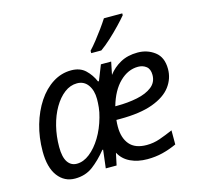

<svg xmlns="http://www.w3.org/2000/svg" viewBox="-111 -883 1042 1011"><g transform="rotate(-15 410.0 -378.0)"><path d="M177 10Q119 10 83.5 -37Q48 -84 48 -172Q48 -248 67.5 -315.5Q87 -383 121.5 -435Q156 -487 202.5 -516.5Q249 -546 303 -546Q351 -546 380 -518.5Q409 -491 425 -453H430L463 -536H519L505 -467Q531 -502 571 -524Q611 -546 665 -546Q718 -546 758 -515.5Q798 -485 798 -421Q798 -369 766 -326Q734 -283 665 -257.5Q596 -232 486 -232H466Q465 -223 464.5 -213Q464 -203 464 -195Q464 -134 494 -98.5Q524 -63 587 -63Q624 -63 658.5 -75Q693 -87 732 -104V-27Q692 -9 653.5 0.5Q615 10 571 10Q519 10 479 -9Q439 -28 419 -66L405 0H346L358 -99H354Q314 -50 273.5 -20Q233 10 177 10ZM479 -303H488Q548 -303 599 -313.5Q650 -324 680.5 -348Q711 -372 711 -412Q711 -444 692.5 -458.5Q674 -473 648 -473Q593 -473 547.5 -428.5Q502 -384 479 -303ZM206 -63Q242 -63 276.5 -90Q311 -117 339 -163Q367 -209 383 -267Q391 -295 393.5 -319.5Q396 -344 396 -365Q396 -412 374.5 -442Q353 -472 315 -472Q278 -472 246 -447.5Q214 -423 189.5 -381Q165 -339 151.5 -285Q138 -231 138 -172Q138 -117 156 -90Q174 -63 206 -63ZM429 -606V-619Q447 -638 467.5 -664Q488 -690 507.5 -717Q527 -744 541 -766H641V-756Q627 -739 599.5 -710Q572 -681 541 -652.5Q510 -624 484 -606Z"/></g></svg>

Font: Manna Sans
Style: Italic
Weight: 400
Italic angle: -12°
Designer: Monotype Design Team
Foundry: Monotype Imaging Inc.
Version: Version 2.001.1; ttfautohint (v1.8.2)